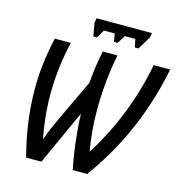

<svg xmlns="http://www.w3.org/2000/svg" viewBox="-126 -1006 1065 1122"><g transform="rotate(15 406.5 -445.5)"><path d="M329 -785 315 -863 320 -892H655L650 -864L602 -785H580L570 -834H506L476 -785H454L445 -834H380L351 -785ZM133 1Q106 -100 92 -201.5Q78 -303 78 -403Q78 -482 87.5 -559Q97 -636 115 -714H212Q193 -635 183.5 -554.5Q174 -474 174 -395Q174 -324 181 -257.5Q188 -191 199 -134H203Q214 -167 230 -203.5Q246 -240 264 -278L377 -517Q381 -568 388 -617Q395 -666 405 -714H494Q461 -548 461 -376Q461 -311 466.5 -249Q472 -187 482 -132H485Q568 -264 626 -411.5Q684 -559 713 -714H813Q776 -527 702 -350.5Q628 -174 503 1H415Q398 -82 388 -168.5Q378 -255 376 -330L225 1Z"/></g></svg>

Font: Noto Sans Condensed Medium
Style: Italic
Weight: 500
Width: 3
Italic angle: -12°
Designer: Monotype Design Team
Foundry: Monotype Imaging Inc.
Version: Version 2.013; ttfautohint (v1.8.4.7-5d5b)